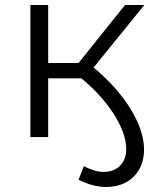

<svg xmlns="http://www.w3.org/2000/svg" viewBox="-20 -546 621 765"><path d="M172 0V-234H304C411 -147 483 -34 483 47C483 103 448 139 393 139C369 139 343 131 314 116L293 170C330 189 367 199 403 199C494 199 554 139 554 50C554 -50 477 -174 353 -277L555 -526H478L293 -295H172V-526H101V0Z"/></svg>

Font: Malon Grotesk
Style: Regular
Weight: 400
Designer: Julieta Ulanovsky
Foundry: Julieta Ulanovsky
Version: Version 7.200